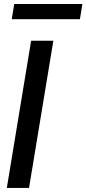

<svg xmlns="http://www.w3.org/2000/svg" viewBox="-20 -929 427 949"><path d="M243.7 -727.5 123.5 0H13.7L133.8 -727.5ZM387.2 -909.2 375 -834H38.1L50.3 -909.2Z"/></svg>

Font: Inter Tight Medium
Style: Italic
Weight: 500
Italic angle: -9.39999°
Designer: Rasmus Andersson
Foundry: rsms
Version: Version 3.004